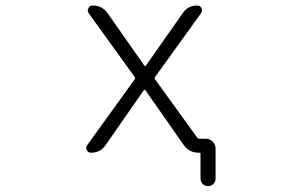

<svg xmlns="http://www.w3.org/2000/svg" viewBox="-20 -546 1040 684"><path d="M498 -224.6Q497.1 -226.6 495.1 -226.6Q493.2 -226.6 492.2 -224.6L356.4 -29.3Q337.9 -2 304.7 -2Q293.9 -2 290 -10.7Q287.1 -15.6 287.1 -19.5Q287.1 -24.4 291 -29.3L460 -263.7Q462.9 -267.6 460 -271.5L295.9 -499Q290 -507.8 294.9 -517.1Q299.8 -526.4 310.5 -526.4Q343.8 -526.4 363.3 -499L494.1 -312.5Q495.1 -310.5 497.1 -310.5Q499 -310.5 500 -312.5L630.9 -499Q649.4 -526.4 682.6 -526.4Q693.4 -526.4 697.8 -517.1Q702.1 -507.8 696.3 -499L532.2 -271.5Q529.3 -267.6 532.2 -263.7L682.6 -55.7Q685.5 -51.8 689.5 -51.8H712.9Q727.5 -51.8 737.8 -41.5Q748 -31.2 748 -17.6V89.8Q748 101.6 740.2 109.4Q732.4 117.2 721.2 117.2Q710 117.2 702.1 109.4Q694.3 101.6 694.3 89.8V2Q694.3 -2 689.5 -2H687.5Q653.3 -2 633.8 -30.3Z"/></svg>

Font: Rounded-L Mgen+ 1m light
Style: Regular
Weight: 200
Designer: [Source Han Sans]
Ryoko NISHIZUKA  (kana & ideographs); Paul D. Hunt (Latin, Greek & Cyrillic); Wenlong ZHANG  (bopomofo
Version: Version 1.059.20150602